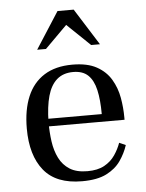

<svg xmlns="http://www.w3.org/2000/svg" viewBox="-52 -750 610 804"><g transform="rotate(-5 253.0 -348.5)"><path d="M261 11Q152 11 100.5 -52.5Q49 -116 49 -229Q49 -307 72.5 -363Q96 -419 143.5 -449Q191 -479 262 -479Q325 -479 364 -457.5Q403 -436 424 -400.5Q445 -365 452.5 -323Q460 -281 460 -239V-230H124L125 -262H367Q367 -322 357.5 -363.5Q348 -405 325.5 -426.5Q303 -448 263 -448Q221 -448 194.5 -425Q168 -402 155.5 -357.5Q143 -313 142 -248Q142 -205 147.5 -166Q153 -127 168.5 -96Q184 -65 212.5 -47Q241 -29 287 -29Q330 -29 358 -44.5Q386 -60 403 -85Q420 -110 429 -136L456 -124Q445 -90 423.5 -59Q402 -28 363.5 -8.5Q325 11 261 11ZM121 -554 220 -708H288L385 -554H348L251 -647L158 -554Z"/></g></svg>

Font: Frank Ruhl Libre
Style: Regular
Weight: 400
Designer: Yanek Iontef
Foundry: Fontef
Version: Version 6.004